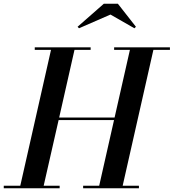

<svg xmlns="http://www.w3.org/2000/svg" viewBox="-61 -1002 924 1022"><path d="M527 -924.5 654.5 -851.5 662.5 -859.5 566.5 -982H491.5L352 -859.5L359.5 -851.5ZM-41 -13.5V0H256.5V-13.5H171.5L251 -363H546L467 -13.5H381.5V0H678.5V-13.5H592L755.5 -736.5H843.5V-750H546.5V-736.5H630.5L549 -376.5H254L335.5 -736.5H421.5V-750H124V-736.5H210.5L47 -13.5Z"/></svg>

Font: Bodoni* 16pt Medium
Style: Italic
Weight: 500
Italic angle: -13°
Version: Version 2.3